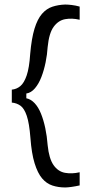

<svg xmlns="http://www.w3.org/2000/svg" viewBox="-20 -694 394 846"><path d="M32 -242V-299Q53 -301 69.5 -314.5Q86 -328 97.5 -361.5Q109 -395 113 -456Q119 -525 132 -567.5Q145 -610 165 -633Q185 -656 211 -664.5Q237 -673 267 -674Q279 -674 296 -672Q313 -670 331 -665V-607Q297 -615 267 -609.5Q237 -604 216.5 -576Q196 -548 190 -487Q188 -454 181 -419.5Q174 -385 162.5 -355Q151 -325 134 -305Q117 -285 96 -282V-261Q116 -257 132.5 -239.5Q149 -222 160.5 -193.5Q172 -165 179.5 -129.5Q187 -94 190 -54Q196 5 216 33.5Q236 62 266.5 67.5Q297 73 331 65V123Q313 127 295.5 129.5Q278 132 267 132Q237 132 211 123.5Q185 115 165.5 92Q146 69 132.5 25.5Q119 -18 114 -87Q109 -151 98 -183.5Q87 -216 70.5 -228Q54 -240 32 -242Z"/></svg>

Font: Bricolage Grotesque Light
Style: Regular
Weight: 300
Designer: Mathieu Triay
Foundry: Atelier Triay
Version: Version 1.000;gftools[0.9.30]